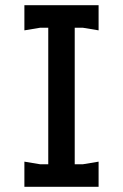

<svg xmlns="http://www.w3.org/2000/svg" viewBox="-20 -720 475 740"><path d="M166 0V-700H268V0ZM74 0V-97L134 -87H300L360 -97V0ZM74 -603V-700H360V-603L300 -613H134Z"/></svg>

Font: AR One Sans Medium
Style: Regular
Weight: 500
Designer: Niteesh Yadav
Foundry: Niteesh Yadav
Version: Version 1.001;gftools[0.9.33]